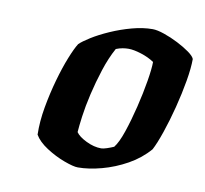

<svg xmlns="http://www.w3.org/2000/svg" viewBox="-56 -836 584 547"><g transform="rotate(10 235.5 -562.5)"><path d="M202 -350Q189 -350 162 -360Q135 -370 109.5 -386.5Q84 -403 73 -422Q72 -460 79.5 -502Q87 -544 98 -583Q109 -622 121 -652Q133 -682 142 -696Q151 -705 172.5 -718.5Q194 -732 223.5 -745Q253 -758 284.5 -766.5Q316 -775 344 -775Q357 -775 377.5 -768Q398 -761 418.5 -750.5Q439 -740 453.5 -729.5Q468 -719 471 -711Q471 -685 464.5 -647Q458 -609 447.5 -568Q437 -527 425 -492Q413 -457 403 -438Q378 -409 343 -389.5Q308 -370 270.5 -360Q233 -350 202 -350ZM258 -415Q264 -415 274.5 -418.5Q285 -422 294 -426Q306 -441 317.5 -475Q329 -509 339 -550Q349 -591 355 -627.5Q361 -664 361 -683Q345 -694 323 -701Q301 -708 286 -708Q278 -708 269 -706.5Q260 -705 250 -701Q234 -672 222 -635Q210 -598 201.5 -561.5Q193 -525 189 -495Q185 -465 184 -449Q192 -437 214.5 -426Q237 -415 258 -415Z"/></g></svg>

Font: Texturina 72pt 72pt ExtraBold
Style: Italic
Weight: 800
Italic angle: -11°
Designer: Guillermo Torres Carreño
Foundry: Omnibus-Type
Version: Version 1.002; ttfautohint (v1.8.3)